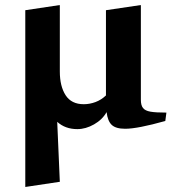

<svg xmlns="http://www.w3.org/2000/svg" viewBox="-20 -496 699 760"><path d="M638.7 -50.3 634.3 -17.1Q524.4 13.7 475.6 13.7Q438.5 13.7 422.4 -1.5Q406.2 -16.6 401.9 -52.2Q385.3 -22.5 352.3 -3.7Q319.3 15.1 286.1 15.1Q238.3 15.1 206.5 -13.7L216.8 223.6L80.1 244.1V-455.6L216.8 -476.1V-212.9Q216.8 -154.8 239.7 -119.1Q262.7 -83.5 311.5 -83.5Q335 -83.5 357.9 -92Q380.9 -100.6 399.4 -118.2V-126V-455.6L537.6 -476.1V-101.1Q537.6 -79.1 546.1 -68.4Q554.7 -57.6 575.4 -54Q596.2 -50.3 638.7 -50.3Z"/></svg>

Font: Vesper Libre
Style: Bold
Weight: 700
Designer: Robert Keller & Kimya Gandhi
Foundry: Mota Italic
Version: Version 1.058